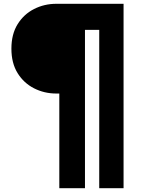

<svg xmlns="http://www.w3.org/2000/svg" viewBox="-20 -740 749 1010"><path d="M276 -248Q213 -248 159 -275.5Q105 -303 72.5 -355.5Q40 -408 40 -484Q40 -560 72.5 -612.5Q105 -665 159 -692.5Q213 -720 276 -720H630V250H502V-583H427V250H292V-248Z"/></svg>

Font: Kufam ExtraBold
Style: Regular
Weight: 800
Designer: Wael Morcos, Artur Schmal
Foundry: Original Type
Version: Version 1.300; ttfautohint (v1.8.3)